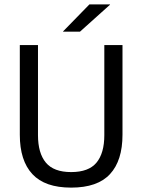

<svg xmlns="http://www.w3.org/2000/svg" viewBox="-20 -845 650 877"><path d="M305 12Q185 12 127.8 -49.8Q70.5 -111.5 70.5 -229.5V-639H153.5V-227.5Q153.5 -145.5 189.5 -102.2Q225.5 -59 305 -59Q385 -59 420.8 -102.2Q456.5 -145.5 456.5 -227.5V-639H539.5V-229.5Q539.5 -111.5 482.5 -49.8Q425.5 12 305 12ZM268 -701.5 388.5 -825H482.5V-823.5L345.5 -700.5H268Z"/></svg>

Font: Anek Devanagari
Style: Regular
Weight: 400
Designer: Kailash Malviya (Devanagari) & Yesha Goshar (Latin)
Foundry: Ek Type
Version: Version 1.003